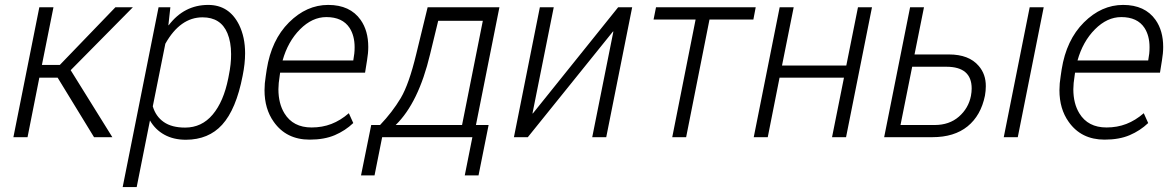

<svg xmlns="http://www.w3.org/2000/svg" viewBox="-20 -558 4769 781"><path d="M437 0H362.5L214.5 -242H140L92 0H34.5L140 -528.5H197.5L150.5 -294H223.5L449.5 -528.5H520.5L267.5 -272.5Z M536 203H479L625 -528.5H673L665 -456L666 -455Q729 -538 827 -538Q912 -538 952.5 -457Q977 -407 977 -341.5Q977 -299 967 -250Q940.5 -113 883.5 -50.5Q828.5 10 736.5 10.5Q686 10.5 648.8 -10Q611.5 -30.5 590 -68ZM733 -39Q800.5 -39 845 -91.8Q889.5 -144.5 908.5 -239.5L910.5 -250Q920.5 -298.5 920 -338Q920 -387 905 -423Q878 -487.5 804 -487.5Q713 -487.5 652.5 -380L601.5 -125.5Q613.5 -84.5 646 -61.8Q678.5 -39 733 -39Z M1239.5 10Q1144.5 10 1093.5 -62.5Q1056 -115 1056 -191Q1056 -218.5 1061 -248.5L1065 -275.5Q1084 -395.5 1155.5 -466.8Q1227 -538 1315 -538Q1404 -538 1447 -477Q1478 -433 1478 -367Q1478 -341.5 1473 -312.5L1465 -262.5H1119.5L1118 -252Q1112.5 -217.5 1112.5 -195Q1112.5 -137 1137 -97Q1172 -39.5 1247.5 -39.5Q1291 -39.5 1328 -53.8Q1365 -68 1399 -97.5L1417 -57.5Q1384.5 -26.5 1341.8 -8.2Q1299 10 1239.5 10ZM1417 -312Q1420 -329 1421.2 -340.2Q1422.5 -351.5 1422.5 -366Q1422.5 -412.5 1402 -444.5Q1373 -488.5 1307.5 -488.5Q1250 -488.5 1200.5 -438.8Q1151 -389 1129.5 -312Z M1926.5 155.5H1870.5L1901.5 0H1534.5L1503.5 155.5H1448.5L1490 -49.5H1526Q1576 -102 1609.8 -158.5Q1643.5 -215 1673 -337.5L1719.5 -528.5H2011.5L1916 -49.5H1967.5ZM1859.5 -49.5 1944 -473.5H1762.5L1729.5 -337.5Q1682.5 -140 1589.5 -49.5Z M2446 0H2389L2475 -429.5L2473.5 -430L2127 0H2070.5L2176 -528.5H2232.5L2146 -97L2147.5 -96.5L2494.5 -528.5H2551.5Z M2771 0H2714.5L2809.5 -478.5H2638.5L2648.5 -528.5H3054L3044.5 -478.5H2866Z M3421.5 0H3364.5L3413 -242H3151L3103 0H3046L3151.5 -528.5H3208.5L3161 -291.5H3422.5L3470 -528.5H3527Z M3772.5 0H3576.5L3682 -528.5H3738.5L3700 -336.5H3840Q3921.5 -336.5 3961 -290Q3990.5 -256 3990 -207Q3990 -189 3986.5 -169Q3970 -88 3915.8 -44Q3861.5 0 3772.5 0ZM3782 -49.5Q3841.5 -49.5 3880.5 -83.5Q3919.5 -117.5 3929.5 -168Q3932.5 -184 3932.5 -198Q3932.5 -286.5 3829.5 -286.5H3690.5L3643 -49.5ZM4120 0H4063L4168.5 -528.5H4225.5Z M4473 10Q4378 10 4327 -62.5Q4289.5 -115 4289.5 -191Q4289.5 -218.5 4294.5 -248.5L4298.5 -275.5Q4317.5 -395.5 4389 -466.8Q4460.5 -538 4548.5 -538Q4637.5 -538 4680.5 -477Q4711.5 -433 4711.5 -367Q4711.5 -341.5 4706.5 -312.5L4698.5 -262.5H4353L4351.5 -252Q4346 -217.5 4346 -195Q4346 -137 4370.5 -97Q4405.5 -39.5 4481 -39.5Q4524.5 -39.5 4561.5 -53.8Q4598.5 -68 4632.5 -97.5L4650.5 -57.5Q4618 -26.5 4575.2 -8.2Q4532.5 10 4473 10ZM4650.5 -312Q4653.5 -329 4654.8 -340.2Q4656 -351.5 4656 -366Q4656 -412.5 4635.5 -444.5Q4606.5 -488.5 4541 -488.5Q4483.5 -488.5 4434 -438.8Q4384.5 -389 4363 -312Z"/></svg>

Font: Roberto Sans Light
Style: Italic
Weight: 300
Italic angle: -11°
Designer: Google
Version: Version 1.00;June 11, 2020;FontCreator 12.0.0.2522 64-bit; t